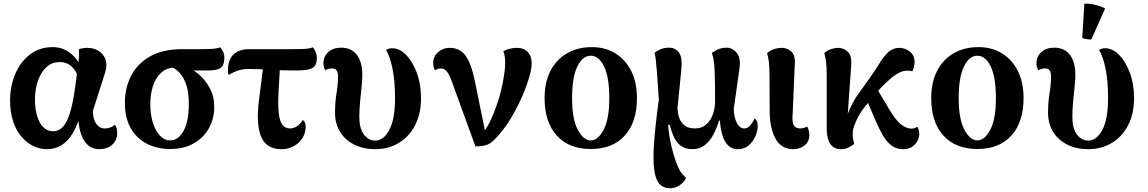

<svg xmlns="http://www.w3.org/2000/svg" viewBox="-20 -783 6141 1027"><path d="M231 15Q194 15 159 -1.5Q124 -18 95.5 -51Q67 -84 50.5 -133Q34 -182 34 -247Q34 -321 61 -386Q88 -451 139.5 -491Q191 -531 262 -531Q304 -531 335.5 -512.5Q367 -494 387.5 -468Q408 -442 415 -417L398 -352Q397 -390 370 -420.5Q343 -451 299 -451Q263 -451 238 -432Q213 -413 197 -383Q181 -353 174 -318.5Q167 -284 167 -252Q167 -202 178.5 -163Q190 -124 211.5 -102.5Q233 -81 263 -81Q285 -81 301.5 -92Q318 -103 330.5 -123.5Q343 -144 352.5 -173.5Q362 -203 369.5 -241Q377 -279 383 -324L395 -412Q400 -444 402 -473Q404 -502 402 -519Q410 -523 423 -525Q436 -527 448 -527Q482 -527 508 -510.5Q534 -494 544.5 -464.5Q555 -435 542 -394L477 -190Q477 -146 494.5 -121Q512 -96 540 -96Q558 -96 570.5 -101Q583 -106 595 -116Q607 -97 607 -72Q607 -33 580 -9Q553 15 511 15Q461 15 432 -28Q403 -71 399 -148H403Q388 -100 364.5 -63Q341 -26 308 -5.5Q275 15 231 15Z M890 14Q820 14 765 -14.5Q710 -43 679 -98Q648 -153 648 -233Q648 -314 682 -379Q716 -444 784 -482Q852 -520 955 -520H1048Q1103 -520 1125 -522.5Q1147 -525 1158 -530Q1167 -521 1173.5 -506Q1180 -491 1180 -474Q1180 -434 1160.5 -420Q1141 -406 1091 -406H968L921 -422Q873 -422 842.5 -394.5Q812 -367 798 -322.5Q784 -278 784 -227Q784 -170 798 -126Q812 -82 836 -57Q860 -32 890 -32Q934 -32 962 -83Q990 -134 990 -228Q990 -288 977 -327.5Q964 -367 943 -390.5Q922 -414 898 -424L962 -430Q1001 -420 1038.5 -389.5Q1076 -359 1101 -313.5Q1126 -268 1126 -212Q1126 -149 1098 -98Q1070 -47 1017 -16.5Q964 14 890 14Z M1485 15Q1407 15 1378 -49Q1349 -113 1365 -246L1391 -451H1479L1470 -292Q1466 -220 1471 -177Q1476 -134 1491 -115Q1506 -96 1531 -96Q1551 -96 1569 -108Q1587 -120 1599 -141Q1607 -137 1611 -127.5Q1615 -118 1615 -104Q1615 -71 1597.5 -44Q1580 -17 1551 -1Q1522 15 1485 15ZM1203 -382Q1199 -394 1199 -407Q1199 -443 1212 -468.5Q1225 -494 1250.5 -507Q1276 -520 1311 -520H1533Q1593 -520 1617 -522Q1641 -524 1653 -530Q1662 -522 1668.5 -505Q1675 -488 1675 -474Q1675 -434 1652 -420Q1629 -406 1566 -406Q1487 -406 1424.5 -410Q1362 -414 1309 -414Q1281 -414 1256 -406.5Q1231 -399 1203 -382Z M1987 15Q1923 15 1874.5 -9.5Q1826 -34 1799 -78Q1772 -122 1772 -181Q1772 -235 1780 -284Q1788 -333 1788 -373Q1788 -396 1780.5 -406.5Q1773 -417 1756 -417Q1746 -417 1737 -414.5Q1728 -412 1720 -407Q1710 -424 1710 -443Q1710 -481 1736 -504.5Q1762 -528 1805 -528Q1859 -528 1888.5 -490Q1918 -452 1918 -382Q1918 -356 1914 -318Q1910 -280 1906 -238Q1902 -196 1902 -158Q1902 -96 1926.5 -63.5Q1951 -31 1987 -31Q2032 -31 2062.5 -88.5Q2093 -146 2093 -257Q2093 -352 2079 -418Q2065 -484 2045 -515Q2057 -525 2077 -525Q2117 -525 2152 -489.5Q2187 -454 2209.5 -393.5Q2232 -333 2232 -258Q2232 -174 2200 -112.5Q2168 -51 2112.5 -18Q2057 15 1987 15Z M2523 0 2395 -352Q2382 -387 2369 -402Q2356 -417 2338 -417Q2331 -417 2322.5 -414.5Q2314 -412 2307 -407Q2302 -415 2299.5 -424.5Q2297 -434 2297 -447Q2297 -480 2323 -503.5Q2349 -527 2386 -527Q2438 -527 2468.5 -487.5Q2499 -448 2518 -358L2581 -51L2553 -60Q2567 -75 2580.5 -96Q2594 -117 2607.5 -146.5Q2621 -176 2634 -213Q2648 -249 2658.5 -292Q2669 -335 2675.5 -375.5Q2682 -416 2682 -444Q2682 -468 2679.5 -484Q2677 -500 2672 -509Q2686 -517 2705.5 -522Q2725 -527 2745 -527Q2782 -527 2803 -504.5Q2824 -482 2824 -444Q2824 -415 2811 -370.5Q2798 -326 2776.5 -275Q2755 -224 2727.5 -175.5Q2700 -127 2671 -89Q2641 -51 2620 -31.5Q2599 -12 2577.5 -6Q2556 0 2523 0Z M3140 14Q3023 14 2958 -58Q2893 -130 2893 -258Q2893 -344 2925 -405Q2957 -466 3014 -498.5Q3071 -531 3146 -531Q3216 -531 3270 -498.5Q3324 -466 3355.5 -405Q3387 -344 3387 -258Q3387 -130 3322 -58Q3257 14 3140 14ZM3140 -32Q3179 -32 3209 -89Q3239 -146 3239 -258Q3239 -371 3211 -428Q3183 -485 3140 -485Q3097 -485 3068.5 -428Q3040 -371 3040 -258Q3040 -146 3070.5 -89Q3101 -32 3140 -32Z M3565 224Q3529 224 3508 201.5Q3487 179 3479.5 126Q3472 73 3478.5 -19Q3485 -111 3504 -250L3494 -397Q3490 -444 3487.5 -465.5Q3485 -487 3481 -500Q3492 -510 3512.5 -519Q3533 -528 3559 -528Q3589 -528 3607.5 -507.5Q3626 -487 3626 -446Q3626 -428 3623 -397Q3620 -366 3616.5 -330.5Q3613 -295 3609.5 -262.5Q3606 -230 3604 -208Q3604 -181 3612 -155.5Q3620 -130 3640.5 -113Q3661 -96 3698 -96Q3733 -96 3757 -116.5Q3781 -137 3793 -171Q3805 -205 3805 -243Q3805 -347 3802.5 -405.5Q3800 -464 3788 -500Q3812 -517 3829.5 -522.5Q3847 -528 3866 -528Q3898 -528 3921 -500Q3944 -472 3935 -414L3905 -201Q3905 -180 3909 -161.5Q3913 -143 3920 -128Q3927 -113 3937.5 -104.5Q3948 -96 3961 -96Q3977 -96 3988 -107Q3999 -118 4006.5 -131Q4014 -144 4017 -150Q4023 -145 4028 -135.5Q4033 -126 4033 -109Q4033 -83 4020.5 -54Q4008 -25 3984.5 -5Q3961 15 3926 15Q3897 15 3876.5 -3.5Q3856 -22 3845 -56.5Q3834 -91 3831 -138H3826Q3815 -100 3796.5 -64.5Q3778 -29 3750 -7Q3722 15 3684 15Q3644 15 3620 -4.5Q3596 -24 3583 -54Q3570 -84 3562 -115H3554Q3555 -86 3562.5 -44.5Q3570 -3 3582 39.5Q3594 82 3609 114Q3620 138 3632.5 151Q3645 164 3650 169Q3636 196 3612 210Q3588 224 3565 224Z M4223 15Q4159 15 4128 -41.5Q4097 -98 4097 -189L4096 -385Q4096 -428 4092.5 -453Q4089 -478 4083 -499Q4106 -516 4123.5 -521.5Q4141 -527 4162 -527Q4191 -527 4213.5 -506.5Q4236 -486 4231 -433L4220 -175Q4216 -135 4224.5 -115.5Q4233 -96 4261 -96Q4269 -96 4279 -98.5Q4289 -101 4297 -106Q4303 -99 4306 -84.5Q4309 -70 4309 -59Q4309 -25 4283.5 -5Q4258 15 4223 15Z M4478 15Q4440 15 4421 -13.5Q4402 -42 4402 -95V-385Q4402 -428 4398.5 -453Q4395 -478 4389 -499Q4406 -514 4426 -520.5Q4446 -527 4462 -527Q4492 -527 4514.5 -506.5Q4537 -486 4533 -433L4509 -93L4497 -105Q4505 -157 4526.5 -202.5Q4548 -248 4566 -273L4633 -367Q4662 -408 4684.5 -444.5Q4707 -481 4731.5 -504Q4756 -527 4791 -527Q4820 -527 4846 -507.5Q4872 -488 4872 -451Q4872 -441 4869 -426.5Q4866 -412 4860 -401Q4853 -404 4845.5 -404.5Q4838 -405 4830 -405Q4808 -405 4783 -390.5Q4758 -376 4733.5 -353.5Q4709 -331 4687 -308L4609 -216Q4591 -195 4575.5 -167.5Q4560 -140 4550.5 -114Q4541 -88 4541 -71Q4541 -52 4543 -40Q4545 -28 4549 -13Q4536 -3 4518.5 6Q4501 15 4478 15ZM4811 15Q4774 15 4747.5 -5.5Q4721 -26 4702 -59.5Q4683 -93 4666 -132L4599 -288L4648 -346L4739 -194Q4774 -136 4802 -115.5Q4830 -95 4857 -95Q4866 -95 4874 -98.5Q4882 -102 4887 -105Q4889 -102 4893 -92Q4897 -82 4897 -65Q4897 -48 4887.5 -29.5Q4878 -11 4859 2Q4840 15 4811 15Z M5208 14Q5091 14 5026 -58Q4961 -130 4961 -258Q4961 -344 4993 -405Q5025 -466 5082 -498.5Q5139 -531 5214 -531Q5284 -531 5338 -498.5Q5392 -466 5423.5 -405Q5455 -344 5455 -258Q5455 -130 5390 -58Q5325 14 5208 14ZM5208 -32Q5247 -32 5277 -89Q5307 -146 5307 -258Q5307 -371 5279 -428Q5251 -485 5208 -485Q5165 -485 5136.5 -428Q5108 -371 5108 -258Q5108 -146 5138.5 -89Q5169 -32 5208 -32Z M5801 15Q5737 15 5688.5 -9.5Q5640 -34 5613 -78Q5586 -122 5586 -181Q5586 -235 5594 -284Q5602 -333 5602 -373Q5602 -396 5594.5 -406.5Q5587 -417 5570 -417Q5560 -417 5551 -414.5Q5542 -412 5534 -407Q5524 -424 5524 -443Q5524 -481 5550 -504.5Q5576 -528 5619 -528Q5673 -528 5702.5 -490Q5732 -452 5732 -382Q5732 -356 5728 -318Q5724 -280 5720 -238Q5716 -196 5716 -158Q5716 -96 5740.5 -63.5Q5765 -31 5801 -31Q5846 -31 5876.5 -88.5Q5907 -146 5907 -257Q5907 -352 5893 -418Q5879 -484 5859 -515Q5871 -525 5891 -525Q5931 -525 5966 -489.5Q6001 -454 6023.5 -393.5Q6046 -333 6046 -258Q6046 -174 6014 -112.5Q5982 -51 5926.5 -18Q5871 15 5801 15ZM5817 -571Q5805 -572 5791 -574Q5777 -576 5769 -580L5780 -763Q5807 -765 5841 -756.5Q5875 -748 5891 -737Z"/></svg>

Font: Arima Thin
Style: Bold
Weight: 700
Version: Version 1.100